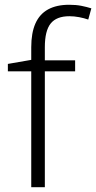

<svg xmlns="http://www.w3.org/2000/svg" viewBox="-20 -785 403 805"><path d="M295 -486H168V0H111V-486H13V-517L111 -534V-587Q111 -647 128.5 -686.5Q146 -726 181.5 -745.5Q217 -765 270 -765Q299 -765 321.5 -760.5Q344 -756 363 -750L350 -703Q333 -709 312 -713Q291 -717 271 -717Q217 -717 192.5 -686.5Q168 -656 168 -587V-532H295Z"/></svg>

Font: Noto Sans Armenian Light
Style: Regular
Weight: 300
Designer: Monotype Design Team
Foundry: Monotype Imaging Inc.
Version: Version 2.007